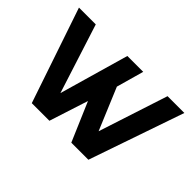

<svg xmlns="http://www.w3.org/2000/svg" viewBox="-96 -770 1010 1010"><g transform="rotate(45 408.5 -265.5)"><path d="M17 -531H142L266 -144L377 -531H495L452 -378L550 -144L676 -531H801L618 0H491L398 -217L328 0H197Z"/></g></svg>

Font: Exo
Style: DemiBold
Weight: 600
Designer: Natanael Gama
Version: Version 1.00